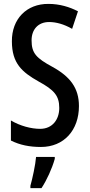

<svg xmlns="http://www.w3.org/2000/svg" viewBox="-20 -744 460 985"><path d="M385 -200C385 -292 340 -351 249 -401C166 -446 142 -471 142 -537C142 -592 175 -631 232 -631C268 -631 308 -620 350 -596L380 -686C338 -708 286 -724 229 -724C116 -725 40 -646 41 -532C41 -419 93 -374 178 -326C259 -282 284 -252 284 -190C284 -131 249 -83 186 -83C140 -83 83 -98 36 -126V-23C82 0 132 10 190 10C308 10 385 -76 385 -200ZM261 71V61H165C162 101 146 174 136 209V221H193C220 180 247 121 261 71Z"/></svg>

Font: Noto Sans Arabic UI XCn Md
Style: Regular
Weight: 500
Width: 2
Designer: Monotype Design Team, Nadine Chahine and Nizar Qandah
Foundry: Monotype Imaging Inc.
Version: Version 2.010